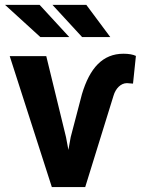

<svg xmlns="http://www.w3.org/2000/svg" viewBox="-31 -755 568 775"><path d="M128.9 -735.4H-10.7L131.8 -605.5H248.5ZM317.4 -735.4H180.7L300.3 -605.5H414.1ZM155.8 -528.3H8.3L178.2 0H313L427.2 -368.7C435.5 -397.5 456.5 -419.4 481.4 -419.4L505.9 -417.5L517.6 -529.3C505.4 -535.2 488.3 -538.1 467.3 -538.1C383.3 -538.1 331.1 -480 299.8 -375L254.4 -201.7L245.1 -149.9L235.4 -201.7Z"/></svg>

Font: Roboto
Style: Bold
Weight: 700
Designer: Google
Version: Version 2.137; 2017